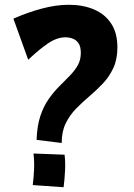

<svg xmlns="http://www.w3.org/2000/svg" viewBox="-20 -777 560 803"><path d="M238 -179 133 -192Q135 -250 148.5 -291Q162 -332 183 -362Q204 -392 227.5 -415.5Q251 -439 271.5 -460Q292 -481 305 -503.5Q318 -526 318 -556Q318 -582 308.5 -596Q299 -610 284 -615.5Q269 -621 254 -621Q218 -621 180 -595Q142 -569 98 -527L36 -699Q95 -725 154.5 -741Q214 -757 268 -757Q327 -757 373 -737.5Q419 -718 445 -678.5Q471 -639 471 -579Q471 -529 454 -492.5Q437 -456 410.5 -428Q384 -400 354.5 -375Q325 -350 298.5 -323Q272 -296 255 -261.5Q238 -227 238 -179ZM246 6 117 -3Q121 -35 122.5 -68.5Q124 -102 120 -135L250 -130Q254 -101 252 -62.5Q250 -24 246 6Z"/></svg>

Font: Marhey Medium
Style: Regular
Weight: 500
Designer: Nur Syamsi & Bustanul Arifin
Foundry: Namelatype
Version: Version 1.000